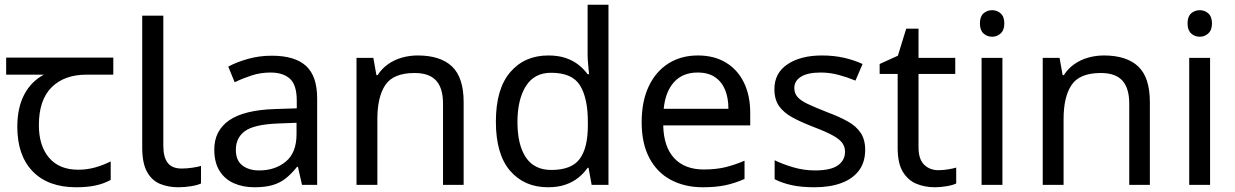

<svg xmlns="http://www.w3.org/2000/svg" viewBox="-20 -780 5210 810"><path d="M301 10Q183 10 118 -57Q53 -124 53 -245Q53 -325 82 -380.5Q111 -436 165 -465H6V-537H458V-465H345Q251 -465 197.5 -411.5Q144 -358 144 -252Q144 -165 187 -114.5Q230 -64 310 -64Q347 -64 381 -73.5Q415 -83 447 -99V-21Q418 -5 383 2.5Q348 10 301 10Z M733 10Q689 10 654.5 -4.5Q620 -19 600 -55.5Q580 -92 580 -157V-714H669V-165Q669 -117 687.5 -93Q706 -69 746 -69Q768 -69 791.5 -72.5Q815 -76 828 -80V-6Q814 1 786.5 5.5Q759 10 733 10Z M1126 -545Q1224 -545 1271 -502Q1318 -459 1318 -365V0H1254L1237 -76H1233Q1210 -47 1185.5 -27.5Q1161 -8 1129.5 1Q1098 10 1053 10Q1005 10 966.5 -7Q928 -24 906 -59.5Q884 -95 884 -149Q884 -229 947 -272.5Q1010 -316 1141 -320L1232 -323V-355Q1232 -422 1203 -448Q1174 -474 1121 -474Q1079 -474 1041 -461.5Q1003 -449 970 -433L943 -499Q978 -518 1026 -531.5Q1074 -545 1126 -545ZM1152 -259Q1052 -255 1013.5 -227Q975 -199 975 -148Q975 -103 1002.5 -82Q1030 -61 1073 -61Q1141 -61 1186 -98.5Q1231 -136 1231 -214V-262Z M1742 -546Q1838 -546 1887 -499.5Q1936 -453 1936 -349V0H1849V-343Q1849 -408 1820 -440Q1791 -472 1729 -472Q1640 -472 1606 -422Q1572 -372 1572 -278V0H1484V-536H1555L1568 -463H1573Q1591 -491 1617.5 -509.5Q1644 -528 1676 -537Q1708 -546 1742 -546Z M2292 10Q2192 10 2132 -59.5Q2072 -129 2072 -267Q2072 -405 2132.5 -475.5Q2193 -546 2293 -546Q2335 -546 2366 -535.5Q2397 -525 2420 -507Q2443 -489 2459 -467H2465Q2464 -480 2461.5 -505.5Q2459 -531 2459 -546V-760H2547V0H2476L2463 -72H2459Q2443 -49 2420 -30.5Q2397 -12 2365.5 -1Q2334 10 2292 10ZM2306 -63Q2391 -63 2425.5 -109.5Q2460 -156 2460 -250V-266Q2460 -366 2427 -419.5Q2394 -473 2305 -473Q2234 -473 2198.5 -416.5Q2163 -360 2163 -265Q2163 -169 2198.5 -116Q2234 -63 2306 -63Z M2924 -546Q2993 -546 3042.5 -516Q3092 -486 3118.5 -431.5Q3145 -377 3145 -304V-251H2778Q2780 -160 2824.5 -112.5Q2869 -65 2949 -65Q3000 -65 3039.5 -74.5Q3079 -84 3121 -102V-25Q3080 -7 3040 1.5Q3000 10 2945 10Q2869 10 2810.5 -21Q2752 -52 2719.5 -113.5Q2687 -175 2687 -264Q2687 -352 2716.5 -415Q2746 -478 2799.5 -512Q2853 -546 2924 -546ZM2923 -474Q2860 -474 2823.5 -433.5Q2787 -393 2780 -321H3053Q3053 -367 3039 -401Q3025 -435 2996.5 -454.5Q2968 -474 2923 -474Z M3630 -148Q3630 -96 3604 -61Q3578 -26 3530 -8Q3482 10 3416 10Q3360 10 3319.5 1Q3279 -8 3248 -24V-104Q3280 -88 3325.5 -74.5Q3371 -61 3418 -61Q3485 -61 3515 -82.5Q3545 -104 3545 -140Q3545 -160 3534 -176Q3523 -192 3494.5 -208Q3466 -224 3413 -244Q3361 -264 3324 -284Q3287 -304 3267 -332Q3247 -360 3247 -404Q3247 -472 3302.5 -509Q3358 -546 3448 -546Q3497 -546 3539.5 -536.5Q3582 -527 3619 -510L3589 -440Q3555 -454 3518 -464Q3481 -474 3442 -474Q3388 -474 3359.5 -456.5Q3331 -439 3331 -409Q3331 -387 3344 -371.5Q3357 -356 3387.5 -341.5Q3418 -327 3469 -307Q3520 -288 3556 -268Q3592 -248 3611 -219.5Q3630 -191 3630 -148Z M3939 -62Q3959 -62 3980 -65.5Q4001 -69 4014 -73V-6Q4000 1 3974 5.5Q3948 10 3924 10Q3882 10 3846.5 -4.5Q3811 -19 3789 -55Q3767 -91 3767 -156V-468H3691V-510L3768 -545L3803 -659H3855V-536H4010V-468H3855V-158Q3855 -109 3878.5 -85.5Q3902 -62 3939 -62Z M4209 -536V0H4121V-536ZM4166 -737Q4186 -737 4201.5 -723.5Q4217 -710 4217 -681Q4217 -653 4201.5 -639Q4186 -625 4166 -625Q4144 -625 4129 -639Q4114 -653 4114 -681Q4114 -710 4129 -723.5Q4144 -737 4166 -737Z M4637 -546Q4733 -546 4782 -499.5Q4831 -453 4831 -349V0H4744V-343Q4744 -408 4715 -440Q4686 -472 4624 -472Q4535 -472 4501 -422Q4467 -372 4467 -278V0H4379V-536H4450L4463 -463H4468Q4486 -491 4512.5 -509.5Q4539 -528 4571 -537Q4603 -546 4637 -546Z M5085 -536V0H4997V-536ZM5042 -737Q5062 -737 5077.5 -723.5Q5093 -710 5093 -681Q5093 -653 5077.5 -639Q5062 -625 5042 -625Q5020 -625 5005 -639Q4990 -653 4990 -681Q4990 -710 5005 -723.5Q5020 -737 5042 -737Z"/></svg>

Font: usinhala15
Style: Book
Weight: 400
Designer: Jelle Bosma - Monotype Design Team
Foundry: Monotype Imaging Inc.
Version: Version 2.003